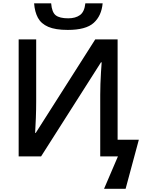

<svg xmlns="http://www.w3.org/2000/svg" viewBox="-20 -954 885 1171"><path d="M393.6 -771.5Q317.9 -771.5 274.4 -790.3Q231 -809.1 211.4 -845.2Q191.9 -881.3 188 -933.6H292Q296.4 -878.9 320.1 -860.6Q343.8 -842.3 396 -842.3Q440.4 -842.3 467.8 -862.1Q495.1 -881.8 500.5 -933.6H606Q599.1 -857.4 551.5 -814.5Q503.9 -771.5 393.6 -771.5ZM614.7 197.3 699.2 0H591.3V-375.5Q591.3 -405.8 592.5 -441.9Q593.8 -478 595.9 -512.9Q598.1 -547.9 600.1 -573.7H595.7L230.5 0H93.8V-713.9H200.7V-335Q200.7 -288.1 198.7 -234.1Q196.8 -180.2 194.3 -143.1H197.8L561 -713.9H697.3V-101.6H826.7L746.1 197.3Z"/></svg>

Font: Open Sans SemiBold
Style: Regular
Weight: 600
Designer: Monotype Design Team
Foundry: Monotype Imaging Inc.
Version: Version 3.003; ttfautohint (v1.8.4)